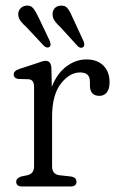

<svg xmlns="http://www.w3.org/2000/svg" viewBox="-20 -673 426 693"><path d="M165.5 -428 167 -359.5Q185.5 -407.5 219.5 -433Q253.5 -458.5 292 -458.5Q331 -458.5 353.2 -436.2Q375.5 -414 375.5 -376Q375.5 -352 365.5 -339.5Q355.5 -327 339 -327Q304.5 -327 304.5 -365V-379Q304.5 -411.5 269 -411.5Q231 -411.5 199.5 -370.8Q168 -330 168 -251.5V-73Q168 -43.5 195 -40.5L235.5 -36Q256 -33 256 -17Q256 0 234.5 0H59.5Q38.5 0 38.5 -17Q38.5 -30 56.5 -36L78.5 -40.5Q103 -46 103 -73V-360.5Q103 -385 83.5 -387L46.5 -388Q29.5 -390.5 29.5 -404Q29.5 -417.5 49.5 -424L110.5 -444Q122 -448 130.5 -450.8Q139 -453.5 144.5 -453.5Q164 -453.5 165.5 -428ZM243.5 -606.5 281.5 -524.5Q287.5 -509 280.5 -503Q271 -496.5 260.5 -506.5L197.5 -575.5Q186 -585.5 178.5 -596Q171 -606.5 170 -618Q168.5 -632 176.2 -641.8Q184 -651.5 197.5 -652.5Q215.5 -654.5 225 -641.5Q234.5 -628.5 243.5 -606.5ZM120.5 -607.5 159.5 -525.5Q162 -519 162.5 -513.2Q163 -507.5 159 -504Q150.5 -497.5 139 -507L75.5 -575Q64 -585 56 -595Q48 -605 46 -617Q44.5 -631 52.2 -640.8Q60 -650.5 73 -652.5Q91 -655 100.8 -642Q110.5 -629 120.5 -607.5Z"/></svg>

Font: Fraunces 72pt SuperSoft Light
Style: Regular
Weight: 300
Version: Version 1.000;[0bf87f6ff]